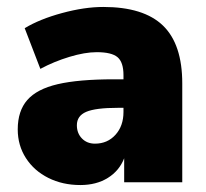

<svg xmlns="http://www.w3.org/2000/svg" viewBox="-20 -524 592 552"><path d="M504 -284V0H337V-69Q323 -33 290 -12.5Q257 8 211 8Q160 8 119 -12.5Q78 -33 54.5 -69.5Q31 -106 31 -152Q31 -205 58.5 -236.5Q86 -268 146 -282Q206 -296 308 -296H335V-308Q335 -345 318 -359.5Q301 -374 258 -374Q224 -374 179.5 -360.5Q135 -347 96 -326L51 -443Q94 -469 158.5 -486.5Q223 -504 277 -504Q393 -504 448.5 -450.5Q504 -397 504 -284ZM335 -202V-214H319Q255 -214 228 -202.5Q201 -191 201 -164Q201 -141 215.5 -126Q230 -111 253 -111Q289 -111 312 -136.5Q335 -162 335 -202Z"/></svg>

Font: wassup Sans
Style: Black
Weight: 900
Version: Version 2.001